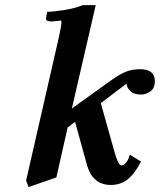

<svg xmlns="http://www.w3.org/2000/svg" viewBox="-20 -718 631 758"><path d="M323.7 -65.4 276.4 -236.8 247.1 -214.8 202.6 -17.6 92.8 20.5 83 -4.9 213.4 -575.2Q222.7 -620.1 222.7 -630.4Q222.7 -636.7 220.2 -636.7Q193.8 -633.8 190.9 -633.8Q187.5 -633.3 181.6 -633.3Q172.9 -633.3 167.7 -636Q162.6 -638.7 162.1 -640.1Q161.6 -641.6 161.6 -642.6Q161.6 -646 163.6 -657.2Q165.5 -668.5 166 -671.4Q188.5 -671.4 231.4 -678Q274.4 -684.6 307.6 -697.8H357.9L263.7 -289.6L416.5 -399.4Q454.6 -426.3 478.8 -435.5Q502.9 -444.8 533.2 -444.8Q591.3 -444.8 591.3 -397.5Q591.3 -369.6 573.7 -357.2Q556.2 -344.7 536.6 -344.7Q507.8 -344.7 493.7 -359.6Q479.5 -374.5 479.5 -387.7L377.9 -311L430.7 -123Q439.5 -92.3 444.8 -81.1Q452.1 -64.9 460.4 -64.9Q469.2 -64.9 478 -76.2Q486.8 -87.4 492.7 -107.4L536.6 -80.1Q511.7 -31.7 483.9 -9.8Q456.1 12.2 417.5 12.2Q399.4 12.2 384.3 7.1Q369.1 2 359.4 -6.6Q349.6 -15.1 343.5 -22.9Q337.4 -30.8 334 -38.6Q327.1 -53.7 323.7 -65.4Z"/></svg>

Font: LL
Style: Bold Italic
Weight: 700
Italic angle: -11.5°
Designer: Philipp H. Poll
Foundry: Philipp H. Poll
Version: Version 2.7.x